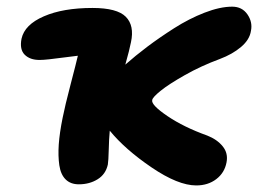

<svg xmlns="http://www.w3.org/2000/svg" viewBox="-20 -546 778 579"><path d="M217.8 9.8Q192.9 9.8 178 -4.9Q163.1 -19.5 158.9 -47.6Q154.8 -75.7 157.2 -110.6Q159.7 -145.5 168.9 -190.9Q175.8 -226.1 192.9 -291.5Q210 -356.9 214.8 -377.9Q201.2 -376.5 173.8 -372.8Q146.5 -369.1 128.4 -367.2Q110.4 -365.2 99.1 -365.2Q70.3 -365.2 54.4 -381.1Q38.6 -397 44.9 -429.2Q54.2 -471.7 112.3 -496.8Q170.4 -522 258.8 -522Q333 -522 359.4 -495.4Q385.7 -468.8 375 -418.9Q370.6 -396 357.9 -351.1Q388.2 -377.9 424.1 -405Q460 -432.1 505.1 -460.9Q550.3 -489.7 596.9 -507.8Q643.6 -525.9 680.2 -525.9Q710 -525.9 726.1 -502.7Q742.2 -479.5 736.8 -453.1Q732.9 -426.3 706.8 -404.3Q680.7 -382.3 643.1 -368.2Q586.4 -347.2 537.6 -319.6Q488.8 -292 464.4 -272.2Q439.9 -252.4 439 -244.1Q435.5 -229.5 484.9 -196Q534.2 -162.6 605 -137.2Q634.8 -125.5 651.6 -104.7Q668.5 -84 663.1 -56.2Q657.2 -24.9 632.3 -5.9Q607.4 13.2 571.8 13.2Q517.1 13.2 437.3 -41Q357.4 -95.2 311 -151.9Q308.6 -126.5 307.9 -93.8Q307.1 -61 305.2 -49.8Q298.8 -20.5 274.4 -5.4Q250 9.8 217.8 9.8Z"/></svg>

Font: Shantell Sans Normal
Style: Bold Italic
Weight: 700
Italic angle: -11.31°
Designer: Stephen Nixon, Anya Danilova, Shantell Martin
Foundry: Arrow Type
Version: Version 1.006;[559af2be0]